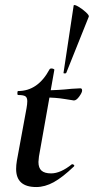

<svg xmlns="http://www.w3.org/2000/svg" viewBox="-20 -742 378 774"><path d="M45 -61Q45 -76 48 -94L87 -306Q90 -323 90 -334Q90 -349 82 -354Q74 -359 53 -359Q50 -359 50 -366Q50 -375 53 -375Q133 -375 180 -463Q182 -466 187 -466Q192 -466 196 -464Q200 -462 199 -460L137 -111Q135 -95 135 -89Q135 -65 147.5 -54Q160 -43 186 -43Q224 -43 270 -80H271Q275 -80 278 -77Q281 -74 278 -71Q232 -27 196.5 -7.5Q161 12 126 12Q45 12 45 -61ZM159 -349 161 -378Q214 -378 268 -384L304 -386Q311 -386 311 -377Q311 -369 299.5 -353Q288 -337 278 -337Q276 -337 240 -343Q204 -349 159 -349ZM338 -675 247 -448Q246 -446 241 -446Q236 -446 236 -448L277 -720Q279 -725 295.5 -715.5Q312 -706 326 -693Q340 -680 338 -675Z"/></svg>

Font: Cormorant Garamond
Style: Bold Italic
Weight: 700
Italic angle: -10°
Designer: Christian Thalmann (Catharsis Fonts)
Foundry: Catharsis Fonts
Version: Version 4.000